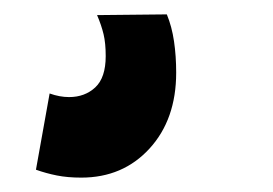

<svg xmlns="http://www.w3.org/2000/svg" viewBox="-20 -27 380 267"><path d="M30 209 49 103Q63 108 76 108Q98 108 112.5 94.5Q127 81 127 51Q127 33 124 20.5Q121 8 115 -6L212 -7Q219 10 222 30.5Q225 51 225 74Q225 139 188 179.5Q151 220 93 220Q74 220 59 217Q44 214 30 209Z"/></svg>

Font: Georama Condensed ExtraBold
Style: Italic
Weight: 800
Width: 3
Italic angle: -9°
Designer: Jean-Baptiste Levee
Foundry: Production Type
Version: Version 1.000